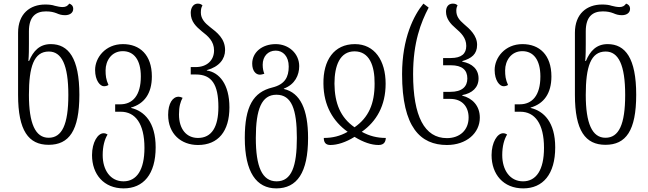

<svg xmlns="http://www.w3.org/2000/svg" viewBox="-20 -791 3584 1062"><path d="M249 10C362 10 419 -68 419 -267C419 -469 359 -547 261 -547C199 -547 164 -509 141 -454H137C140 -485 140 -520 140 -549V-618C140 -700 179 -728 234 -728C260 -728 276 -724 292 -718C308 -711 321 -707 340 -707C366 -707 385 -720 385 -742C385 -760 373 -768 363 -771C355 -759 344 -752 327 -752C313 -752 299 -755 283 -759C269 -764 251 -766 230 -766C146 -766 80 -715 80 -610V-266C80 -68 138 10 249 10ZM249 -29C175 -29 140 -109 140 -266C140 -421 167 -506 250 -506C321 -506 358 -432 358 -266C358 -102 323 -29 249 -29Z M664 251C773 251 841 173 841 24C841 -115 778 -177 705 -194V-196C778 -217 820 -274 820 -368C820 -488 753 -547 660 -547C563 -547 506 -472 506 -404C506 -345 534 -314 555 -314C564 -314 572 -316 580 -321C566 -352 564 -373 564 -402C564 -455 597 -508 659 -508C720 -508 759 -461 759 -368C759 -262 713 -214 645 -214H617V-173H648C728 -173 779 -108 779 27C779 149 736 212 663 212C590 212 548 149 548 67C548 17 559 -21 575 -47C569 -51 562 -54 553 -54C521 -54 489 -4 489 67C489 173 554 251 664 251Z M1075 11C1187 11 1249 -65 1249 -197C1249 -326 1192 -391 1124 -401V-403C1193 -422 1225 -465 1225 -514C1225 -578 1180 -612 1141 -642C1114 -663 1091 -687 1091 -721C1091 -738 1093 -750 1100 -761C1094 -767 1086 -771 1074 -771C1048 -771 1035 -746 1035 -720C1035 -671 1065 -644 1096 -618C1131 -591 1164 -563 1164 -512C1164 -457 1124 -420 1063 -420H1035V-379H1064C1151 -379 1188 -324 1188 -199C1188 -89 1151 -28 1075 -28C1012 -28 970 -76 970 -158C970 -202 978 -228 990 -250C981 -254 975 -256 968 -256C935 -256 910 -219 910 -156C910 -50 982 11 1075 11Z M1508 251C1623 251 1684 164 1684 -28C1684 -186 1641 -278 1550 -299V-301C1612 -324 1635 -376 1635 -425C1635 -495 1577 -547 1505 -547C1429 -547 1375 -501 1375 -439C1375 -399 1395 -378 1417 -378C1426 -378 1435 -381 1442 -383C1437 -396 1433 -411 1433 -433C1433 -479 1462 -511 1505 -511C1545 -511 1577 -480 1577 -423C1577 -365 1556 -324 1486 -307C1381 -281 1334 -203 1334 -28C1334 162 1399 251 1508 251ZM1510 212C1429 212 1395 130 1395 -28C1395 -187 1427 -267 1509 -267C1593 -267 1622 -187 1622 -28C1622 129 1593 212 1510 212Z M1807 11C1846 11 1893 -4 1941 -34C1990 -4 2034 11 2074 11C2106 11 2113 -9 2114 -28C2065 -28 2023 -39 1981 -62C2062 -119 2113 -206 2113 -328C2113 -456 2052 -547 1943 -547C1827 -547 1767 -457 1769 -328C1770 -206 1823 -119 1903 -62C1861 -38 1819 -28 1771 -28C1771 -4 1781 11 1807 11ZM1941 -87C1863 -141 1831 -220 1830 -328C1830 -428 1860 -507 1941 -507C2023 -507 2053 -428 2052 -328C2052 -217 2019 -141 1941 -87Z M2452 11C2560 11 2634 -55 2634 -140C2634 -207 2592 -248 2537 -262V-265C2592 -275 2627 -307 2627 -357C2627 -408 2592 -440 2537 -450V-453C2588 -468 2619 -491 2619 -543C2619 -595 2578 -631 2546 -658C2520 -680 2504 -701 2504 -731C2504 -741 2505 -751 2511 -761C2505 -767 2498 -771 2485 -771C2457 -771 2447 -749 2447 -726C2447 -687 2473 -658 2500 -635C2530 -609 2559 -582 2559 -537C2559 -495 2534 -470 2473 -470H2431V-430H2474C2536 -430 2565 -404 2565 -357C2565 -312 2536 -283 2471 -283H2432V-244H2471C2537 -244 2572 -200 2572 -141C2572 -71 2523 -27 2452 -27C2328 -27 2265 -148 2265 -381C2265 -557 2308 -667 2351 -749L2322 -771C2269 -707 2204 -580 2204 -381C2204 -86 2306 11 2452 11Z M2874 251C2983 251 3051 173 3051 24C3051 -115 2988 -177 2915 -194V-196C2988 -217 3030 -274 3030 -368C3030 -488 2963 -547 2870 -547C2773 -547 2716 -472 2716 -404C2716 -345 2744 -314 2765 -314C2774 -314 2782 -316 2790 -321C2776 -352 2774 -373 2774 -402C2774 -455 2807 -508 2869 -508C2930 -508 2969 -461 2969 -368C2969 -262 2923 -214 2855 -214H2827V-173H2858C2938 -173 2989 -108 2989 27C2989 149 2946 212 2873 212C2800 212 2758 149 2758 67C2758 17 2769 -21 2785 -47C2779 -51 2772 -54 2763 -54C2731 -54 2699 -4 2699 67C2699 173 2764 251 2874 251Z M3329 10C3442 10 3499 -68 3499 -267C3499 -469 3439 -547 3341 -547C3279 -547 3244 -509 3221 -454H3217C3220 -485 3220 -520 3220 -549V-618C3220 -700 3259 -728 3314 -728C3340 -728 3356 -724 3372 -718C3388 -711 3401 -707 3420 -707C3446 -707 3465 -720 3465 -742C3465 -760 3453 -768 3443 -771C3435 -759 3424 -752 3407 -752C3393 -752 3379 -755 3363 -759C3349 -764 3331 -766 3310 -766C3226 -766 3160 -715 3160 -610V-266C3160 -68 3218 10 3329 10ZM3329 -29C3255 -29 3220 -109 3220 -266C3220 -421 3247 -506 3330 -506C3401 -506 3438 -432 3438 -266C3438 -102 3403 -29 3329 -29Z"/></svg>

Font: Noto Serif Georgian ExtraCondensed Light
Style: Regular
Weight: 300
Width: 2
Designer: Monotype Design Team, Akaki Razmadze
Foundry: Google LLC
Version: Version 2.003